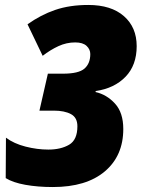

<svg xmlns="http://www.w3.org/2000/svg" viewBox="-20 -744 573 774"><path d="M477 -224Q477 -290 443.5 -326.5Q410 -363 365 -373L366 -377Q441 -388 486 -434.5Q531 -481 531 -558Q531 -634 479.5 -679Q428 -724 336 -724Q261 -724 202.5 -704Q144 -684 91 -646L152 -519Q183 -543 215.5 -558Q248 -573 283 -573Q314 -573 329 -559Q344 -545 344 -526Q344 -488 320.5 -467.5Q297 -447 234 -447H173L139 -298H197Q240 -298 266 -284Q292 -270 292 -235Q292 -180 258.5 -160.5Q225 -141 175 -141Q130 -141 83 -153Q36 -165 4 -189L3 -26Q32 -8 82 1Q132 10 193 10Q328 10 402.5 -53Q477 -116 477 -224Z"/></svg>

Font: Noto Sans Display SemiCondensed Black
Style: Italic
Weight: 900
Width: 4
Designer: Monotype Design team
Foundry: Monotype Imaging Inc.
Version: 1.000